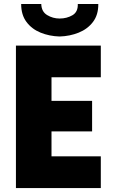

<svg xmlns="http://www.w3.org/2000/svg" viewBox="-20 -950 569 970"><path d="M60.5 0V-719.7H489.3V-559.6H240.2V-440.4H445.3V-286.1H240.2V-160.2H489.3V0ZM281.2 -765.6Q229 -767.1 184.8 -785.2Q140.6 -803.2 113.8 -839.1Q86.9 -875 86.9 -929.7H188.5Q189.5 -891.1 218.3 -873.8Q247.1 -856.4 281.2 -856.4Q317.4 -856.4 345.9 -873Q374.5 -889.6 373 -929.7H476.6Q477.1 -875 449.7 -839.1Q422.4 -803.2 377.7 -785.2Q333 -767.1 281.2 -765.6Z"/></svg>

Font: Reddit Sans Black
Style: Regular
Weight: 900
Version: Version 1.014